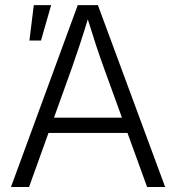

<svg xmlns="http://www.w3.org/2000/svg" viewBox="-20 -748 705 768"><path d="M23.9 0 291 -727.5H371.6L640.6 0H568.4L395.5 -476.6Q380.9 -516.6 363.5 -569.1Q346.2 -621.6 323.2 -695.8H338.9Q316.4 -621.1 298.8 -568.1Q281.2 -515.1 267.6 -476.6L96.2 0ZM148.9 -216.3V-277.3H515.6V-216.3ZM97.7 -585.9 115.2 -727.5H184.6L144 -585.9Z"/></svg>

Font: Inter 18pt Light
Style: Regular
Weight: 300
Designer: Rasmus Andersson
Foundry: rsms
Version: Version 4.001;git-66647c0bb